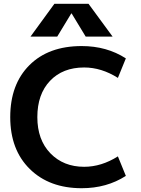

<svg xmlns="http://www.w3.org/2000/svg" viewBox="-20 -983 743 1013"><path d="M356 -912 282 -790H141L267 -963H447L574 -790H432L358 -912ZM424 -627Q311 -627 244 -556.5Q177 -486 177 -365Q177 -245 246 -174Q315 -103 424 -103Q515 -103 602 -158L644 -55Q543 10 411 10Q240 10 137 -91.5Q34 -193 34 -365Q34 -538 135 -639Q236 -740 411 -740Q543 -740 644 -675L602 -572Q515 -627 424 -627Z"/></svg>

Font: M PLUS 1p
Style: Bold
Weight: 700
Version: Version 1.062